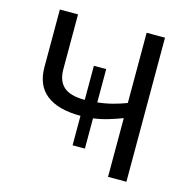

<svg xmlns="http://www.w3.org/2000/svg" viewBox="-105 -817 908 919"><g transform="rotate(15 349.0 -357.0)"><path d="M601 -714V0H510V-291Q476 -278 441 -267.5Q406 -257 368 -252V-102H307V-248Q196 -248 138 -293Q80 -338 80 -429V-714H170V-442Q170 -385 202 -356Q234 -327 307 -327V-496H368V-331Q407 -335 443 -344.5Q479 -354 510 -366V-714Z"/></g></svg>

Font: RS Noto Sans
Style: Regular
Weight: 400
Designer: Monotype Design Team
Foundry: Monotype Imaging Inc.
Version: Version 3.10